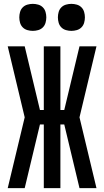

<svg xmlns="http://www.w3.org/2000/svg" viewBox="-20 -975 540 995"><path d="M20 0 108 -367 20 -735H108L187 -405H207V-735H293V-405H313L392 -735H480L392 -367L480 0H392L313 -330H293V0H207V-330H187L108 0ZM350 -815Q336 -815 322 -819Q308 -823 298 -833Q288 -843 284 -857Q280 -871 280 -885Q280 -899 284 -913Q288 -927 298 -937Q308 -947 322 -951Q336 -955 350 -955Q364 -955 378 -951Q392 -947 402 -937Q412 -927 416 -913Q420 -899 420 -885Q420 -871 416 -857Q412 -843 402 -833Q392 -823 378 -819Q364 -815 350 -815ZM150 -815Q136 -815 122 -819Q108 -823 98 -833Q88 -843 84 -857Q80 -871 80 -885Q80 -899 84 -913Q88 -927 98 -937Q108 -947 122 -951Q136 -955 150 -955Q164 -955 178 -951Q192 -947 202 -937Q212 -927 216 -913Q220 -899 220 -885Q220 -871 216 -857Q212 -843 202 -833Q192 -823 178 -819Q164 -815 150 -815Z"/></svg>

Font: Iosevka Term Curly Semibold
Style: Regular
Weight: 600
Designer: Belleve Invis
Foundry: Belleve Invis
Version: Version 32.3.0